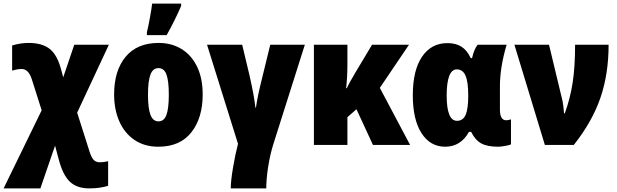

<svg xmlns="http://www.w3.org/2000/svg" viewBox="-43 -800 3409 1060"><path d="M295 -414 306 -373 367 -553H558L383 -178L452 39Q462 70 474.5 83Q487 96 508 96Q528 96 554 90V226Q529 233 505.5 236.5Q482 240 449 240Q382 240 343 203.5Q304 167 281 79L261 4L180 240H-23L187 -191L135 -355Q124 -391 109.5 -405Q95 -419 77 -419Q52 -419 24 -410V-549Q70 -563 115 -563Q190 -563 232 -529.5Q274 -496 295 -414Z M831 10Q755 10 700 -27Q645 -64 616 -129.5Q587 -195 587 -278Q587 -410 650.5 -486.5Q714 -563 833 -563Q904 -563 959 -529.5Q1014 -496 1045 -432Q1076 -368 1076 -278Q1076 -149 1013.5 -69.5Q951 10 831 10ZM832 -130Q863 -130 876 -166Q889 -202 889 -278Q889 -353 876 -388.5Q863 -424 832 -424Q801 -424 787.5 -388Q774 -352 774 -277Q774 -203 787.5 -166.5Q801 -130 832 -130ZM768 -622Q775 -649 784.5 -701Q794 -753 797 -780H957V-767Q922 -686 877 -606H768Z M1467 -7Q1449 49 1438 117.5Q1427 186 1427 240H1231Q1231 199 1243.5 125Q1256 51 1271 -6L1100 -553H1294L1334 -386Q1361 -267 1367 -206H1370Q1378 -266 1406 -377L1449 -553H1640Z M2054 -315 2221 0H2016L1925 -197L1875 -153V0H1690V-553H1875V-447Q1875 -376 1868 -313H1872Q1882 -337 1917 -396L2011 -553H2215Z M2236 -274Q2236 -412 2287 -487Q2338 -562 2427 -562Q2474 -562 2505 -542Q2536 -522 2556 -479H2563Q2575 -530 2594 -553H2754Q2717 -428 2717 -324V-195Q2717 -136 2752 -136Q2763 -136 2778 -141V-3Q2772 1 2746.5 5.5Q2721 10 2707 10Q2647 10 2613.5 -8.5Q2580 -27 2558 -72H2546Q2525 -33 2492 -11.5Q2459 10 2415 10Q2332 10 2284 -65Q2236 -140 2236 -274ZM2542 -270V-275Q2542 -348 2527 -382.5Q2512 -417 2479 -417Q2451 -417 2437 -380Q2423 -343 2423 -273Q2423 -133 2480 -133Q2513 -133 2527.5 -165.5Q2542 -198 2542 -270Z M2988 -553 3063 -241Q3067 -222 3071 -174H3075Q3105 -256 3118.5 -343.5Q3132 -431 3132 -553H3317Q3317 -392 3272 -260.5Q3227 -129 3125 0H2965L2797 -553Z"/></svg>

Font: Noto Sans Display Black Narrow
Style: Regular
Weight: 900
Width: 4
Designer: Monotype Design team
Foundry: Monotype Imaging Inc.
Version: Version 1.000